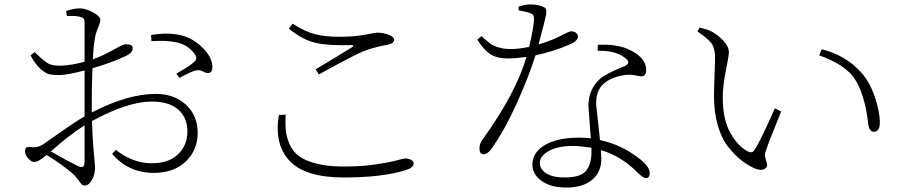

<svg xmlns="http://www.w3.org/2000/svg" viewBox="-20 -799 4040 857"><path d="M357.4 -75.2V-239.3Q291 -198.2 207 -123Q291 -75.2 328.1 -57.6Q357.4 -43.9 357.4 -75.2ZM132.8 -76.2Q119.1 -76.2 105.5 -92.3Q91.8 -108.4 91.8 -122.1Q91.8 -134.8 96.7 -139.6Q101.6 -144.5 115.2 -142.6Q145.5 -137.7 171.9 -154.3Q183.6 -162.1 251.5 -210Q319.3 -257.8 357.4 -279.3V-484.4Q279.3 -463.9 244.1 -463.9Q216.8 -463.9 200.7 -467.3Q184.6 -470.7 161.1 -491.2Q137.7 -511.7 116.2 -551.8L134.8 -566.4Q176.8 -525.4 195.8 -515.1Q214.8 -504.9 253.9 -505.9Q300.8 -507.8 357.4 -523.4V-697.3Q357.4 -710.9 353.5 -715.8Q349.6 -720.7 337.9 -723.6Q319.3 -729.5 278.3 -727.5L275.4 -750Q310.5 -761.7 336.9 -761.7Q361.3 -761.7 394.5 -744.1Q427.7 -726.6 427.7 -710Q427.7 -698.2 418.5 -676.8Q409.2 -655.3 406.2 -641.6Q397.5 -600.6 394.5 -534.2Q430.7 -546.9 463.4 -564.5Q496.1 -582 514.2 -591.8Q532.2 -601.6 543 -601.6Q572.3 -601.6 572.3 -584Q572.3 -563.5 543 -549.8Q482.4 -520.5 392.6 -494.1Q389.6 -425.8 389.6 -345.7V-296.9Q549.8 -379.9 675.8 -379.9Q757.8 -379.9 810.1 -331.5Q862.3 -283.2 862.3 -206.1Q862.3 -128.9 809.1 -78.1Q755.9 -27.3 666 -27.3Q553.7 -27.3 480.5 -112.3L497.1 -129.9Q572.3 -70.3 657.2 -70.3Q733.4 -70.3 774.9 -110.4Q816.4 -150.4 816.4 -211.9Q816.4 -273.4 775.9 -309.6Q735.4 -345.7 657.2 -345.7Q550.8 -345.7 390.6 -258.8Q392.6 -180.7 398.4 -120.6Q404.3 -60.5 404.3 -51.8Q404.3 -19.5 390.1 4.9Q376 29.3 356.4 29.3Q348.6 29.3 342.8 22Q336.9 14.6 326.2 0Q315.4 -14.6 301.8 -26.4Q252.9 -67.4 188.5 -107.4Q152.3 -76.2 132.8 -76.2ZM656.2 -615.2 654.3 -642.6Q727.5 -655.3 783.2 -642.6Q835.9 -631.8 880.4 -589.8Q924.8 -547.9 927.7 -504.9Q929.7 -477.5 913.1 -473.6Q903.3 -470.7 887.2 -479.5Q871.1 -488.3 852.5 -484.4Q835 -480.5 781.2 -451.2L767.6 -470.7Q828.1 -503.9 849.6 -525.4Q863.3 -539.1 848.6 -558.6Q818.4 -598.6 770.5 -609.4Q722.7 -620.1 656.2 -615.2Z M1224.6 -286.1 1254.9 -287.1Q1252.9 -245.1 1255.9 -215.8Q1258.8 -186.5 1273.4 -153.8Q1288.1 -121.1 1314.9 -101.6Q1341.8 -82 1392.1 -68.8Q1442.4 -55.7 1513.7 -55.7Q1592.8 -55.7 1655.3 -64.9Q1717.8 -74.2 1750 -83Q1782.2 -91.8 1789.1 -91.8Q1803.7 -91.8 1814.9 -85.4Q1826.2 -79.1 1826.2 -69.3Q1826.2 -50.8 1792 -40Q1687.5 -6.8 1515.6 -6.8Q1342.8 -6.8 1272.9 -80.6Q1203.1 -154.3 1224.6 -286.1ZM1403.3 -466.8 1388.7 -489.3Q1416 -505.9 1473.6 -540.5Q1531.2 -575.2 1550.8 -587.9Q1566.4 -597.7 1545.9 -597.7Q1445.3 -594.7 1388.2 -607.9Q1331.1 -621.1 1269.5 -670.9L1286.1 -693.4Q1340.8 -658.2 1385.7 -646.5Q1430.7 -634.8 1494.1 -634.8Q1560.5 -634.8 1608.4 -644Q1656.2 -653.3 1664.1 -653.3Q1690.4 -653.3 1714.8 -643.6Q1739.3 -633.8 1739.3 -622.1Q1739.3 -605.5 1710.9 -599.6Q1643.6 -586.9 1602.5 -570.3Q1562.5 -554.7 1403.3 -466.8Z M2294.9 -752.9V-769.5Q2326.2 -779.3 2345.7 -779.3Q2385.7 -779.3 2410.2 -765.6Q2421.9 -759.8 2417.5 -734.4Q2413.1 -709 2383.8 -600.6Q2429.7 -614.3 2462.4 -629.4Q2495.1 -644.5 2508.3 -651.9Q2521.5 -659.2 2529.3 -659.2Q2543.9 -659.2 2551.8 -651.9Q2559.6 -644.5 2559.6 -635.7Q2559.6 -617.2 2525.4 -601.6Q2458 -571.3 2370.1 -551.8Q2339.8 -455.1 2285.6 -335.4Q2231.4 -215.8 2172.9 -133.8Q2155.3 -110.4 2138.7 -110.4Q2120.1 -110.4 2120.1 -136.7Q2120.1 -158.2 2134.8 -177.7Q2282.2 -381.8 2330.1 -544.9Q2282.2 -538.1 2248 -538.1Q2197.3 -538.1 2168 -557.6Q2138.7 -577.1 2110.4 -622.1L2128.9 -637.7Q2157.2 -612.3 2168.5 -604Q2179.7 -595.7 2203.6 -587.9Q2227.5 -580.1 2260.7 -580.1Q2294.9 -580.1 2341.8 -589.8Q2360.4 -667 2363.3 -709Q2364.3 -724.6 2360.4 -731Q2356.4 -737.3 2343.8 -741.2Q2329.1 -747.1 2294.9 -752.9ZM2620.1 -121.1V-139.6Q2567.4 -147.5 2537.1 -147.5Q2469.7 -147.5 2429.7 -125Q2389.6 -102.5 2389.6 -72.3Q2389.6 -43.9 2418 -25.4Q2446.3 -6.8 2500 -6.8Q2572.3 -6.8 2596.2 -37.1Q2620.1 -67.4 2620.1 -121.1ZM2647.5 -572.3 2648.4 -598.6Q2725.6 -603.5 2780.3 -581.1Q2864.3 -544.9 2864.3 -486.3Q2864.3 -458 2840.8 -458Q2837.9 -458 2816.9 -462.4Q2795.9 -466.8 2773.4 -464.8Q2708 -456.1 2672.9 -423.8Q2640.6 -394.5 2640.6 -335Q2640.6 -332 2658.2 -173.8Q2752 -153.3 2826.2 -96.7Q2879.9 -57.6 2879.9 -27.3Q2879.9 -3.9 2863.3 -3.9Q2850.6 -3.9 2823.2 -31.2Q2751 -103.5 2662.1 -128.9Q2664.1 -101.6 2664.1 -90.8Q2664.1 -30.3 2622.6 3.9Q2581.1 38.1 2508.8 38.1Q2437.5 38.1 2397 8.3Q2356.4 -21.5 2356.4 -63.5Q2356.4 -119.1 2412.6 -151.9Q2468.8 -184.6 2564.5 -184.6Q2591.8 -184.6 2617.2 -181.6Q2606.4 -318.4 2606.4 -326.2Q2606.4 -398.4 2656.2 -445.3Q2680.7 -468.8 2763.7 -502Q2803.7 -517.6 2766.6 -543Q2724.6 -574.2 2647.5 -572.3Z M3167 -369.1Q3167 -408.2 3169.4 -464.4Q3171.9 -520.5 3171.9 -534.2Q3171.9 -578.1 3159.7 -599.6Q3147.5 -621.1 3092.8 -659.2L3103.5 -675.8Q3136.7 -668 3154.3 -659.2Q3181.6 -645.5 3207.5 -618.7Q3233.4 -591.8 3233.4 -565.4Q3233.4 -549.8 3219.7 -482.9Q3206.1 -416 3206.1 -363.3Q3206.1 -266.6 3239.3 -207Q3272.5 -147.5 3316.4 -124Q3337.9 -112.3 3348.6 -130.9Q3375 -170.9 3438.5 -315.4L3466.8 -301.8Q3404.3 -147.5 3399.4 -127.9Q3390.6 -111.3 3397.5 -88.9Q3404.3 -66.4 3404.3 -65.4Q3404.3 -49.8 3390.6 -43.5Q3377 -37.1 3351.6 -45.9Q3318.4 -60.5 3289.6 -83Q3260.7 -105.5 3231 -142.6Q3201.2 -179.7 3184.1 -238.3Q3167 -296.9 3167 -369.1ZM3791 -453.1Q3747.1 -512.7 3636.7 -551.8L3647.5 -579.1Q3753.9 -552.7 3821.3 -478.5Q3860.4 -436.5 3883.8 -369.6Q3907.2 -302.7 3907.2 -251Q3907.2 -210.9 3879.9 -210.9Q3860.4 -210.9 3855.5 -245.1Q3839.8 -383.8 3791 -453.1Z"/></svg>

Font: GenYoMin TW TTF ExtraLight
Style: Regular
Weight: 250
Version: Version 1.300